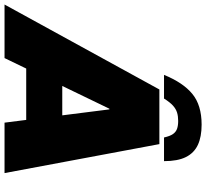

<svg xmlns="http://www.w3.org/2000/svg" viewBox="-88 -880 931 868"><g transform="rotate(90 378.0 -445.5)"><path d="M-36 0 348 -700H595L726 0H498L438 -474H435L206 0ZM217 -98 249 -261H545L513 -98ZM282 -721Q317 -807 368 -849Q419 -891 507 -891Q562 -891 598.5 -874Q635 -857 653.5 -820Q672 -783 672 -721H565Q559 -748 549.5 -761.5Q540 -775 525.5 -780Q511 -785 490 -785Q469 -785 452.5 -780Q436 -775 421 -761.5Q406 -748 389 -721Z"/></g></svg>

Font: REM Black
Style: Italic
Weight: 900
Italic angle: -11°
Designer: Octavio Pardo
Foundry: Ashler Design
Version: Version 1.005;gftools[0.9.28]